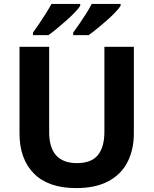

<svg xmlns="http://www.w3.org/2000/svg" viewBox="-20 -954 787 984"><path d="M666 -271Q666 -188 634 -124.5Q602 -61 536 -25.5Q470 10 370 10Q228 10 154 -64.5Q80 -139 80 -270V-714H232V-277Q232 -197 268 -157.5Q304 -118 374 -118Q448 -118 481.5 -159Q515 -200 515 -278V-714H666ZM598 -924Q590 -911 571 -891Q552 -871 527 -849Q502 -827 477.5 -807Q453 -787 434 -774H355V-787Q369 -806 387 -832Q405 -858 422 -885Q439 -912 450 -934H598ZM391 -924Q383 -911 364 -891Q345 -871 320 -849Q295 -827 271 -807Q247 -787 228 -774H149V-787Q163 -806 180.5 -832Q198 -858 215 -885Q232 -912 244 -934H391Z"/></svg>

Font: Noto Sans Syriac Eastern
Style: Bold
Weight: 700
Designer: Patrick Giasson and the Monotype Design Team
Foundry: Monotype Imaging Inc.
Version: Version 3.001